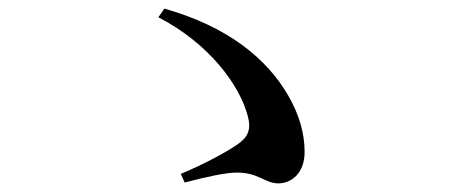

<svg xmlns="http://www.w3.org/2000/svg" viewBox="-20 -580 1040 445"><path d="M399 -177 408 -157C462 -171 503 -180 530 -180C579 -180 594 -155 625 -155C654 -155 686 -177 686 -228C686 -270 674 -315 646 -362C598 -443 510 -518 361 -560L347 -540C465 -479 535 -383 554 -312C563 -280 555 -262 530 -245C502 -226 452 -199 399 -177Z"/></svg>

Font: Noto Serif JP SemiBold
Style: Regular
Weight: 600
Designer: Ryoko NISHIZUKA 西塚涼子 (kana & ideographs); Frank Grießhammer (Latin, Greek & Cyrillic); Wenlong ZHANG 张文龙 (bopomofo); San
Foundry: Adobe
Version: Version 2.001;hotconv 1.1.0;makeotfexe 2.6.0